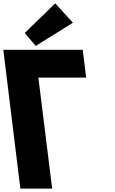

<svg xmlns="http://www.w3.org/2000/svg" viewBox="-48 -1121 686 1141"><path d="M98.9 -925 164.4 -848 385.4 -986 280.3 -1101ZM180 -660 262 0H73L-28.3 -825H443.7L464 -660Z"/></svg>

Font: Hussar
Style: BdOpOblOne
Weight: 700
Foundry: Cannot Into Space Fonts
Version: Version 2.00